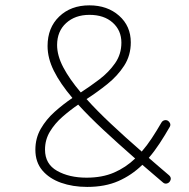

<svg xmlns="http://www.w3.org/2000/svg" viewBox="-20 -699 716 729"><path d="M114.3 -130.4Q114.3 -174.3 134.8 -210Q155.3 -245.6 187.5 -274.4Q219.7 -303.2 254.9 -327.1Q208.5 -381.8 184.6 -429.9Q160.6 -478 160.6 -524.4Q160.6 -593.8 204.8 -636.2Q249 -678.7 319.3 -678.7Q387.7 -678.7 432.1 -639.4Q476.6 -600.1 476.6 -538.1Q476.6 -488.3 451.2 -449.2Q425.8 -410.2 387.2 -379.4Q348.6 -348.6 308.6 -322.8Q348.6 -278.3 401.4 -228.8Q454.1 -179.2 518.1 -123.5Q538.1 -146.5 556.4 -174.3Q574.7 -202.1 592.8 -233.4Q596.7 -240.2 603.8 -242.2Q610.8 -244.1 617.2 -240.7Q623 -237.3 625.7 -230.7Q628.4 -224.1 624.5 -217.3Q605.5 -184.1 585.9 -154.3Q566.4 -124.5 544.9 -99.6Q563.5 -83.5 582.5 -67.1Q601.6 -50.8 621.6 -33.7Q634.3 -22.5 623.5 -8.3Q618.7 -2.9 611.6 -2Q604.5 -1 598.6 -6.3Q578.1 -23.9 558.6 -40.5Q539.1 -57.1 520.5 -73.2Q480 -33.7 429.4 -11.5Q378.9 10.7 311 10.7Q256.3 10.7 211.7 -5.1Q167 -21 140.6 -52.2Q114.3 -83.5 114.3 -130.4ZM196.8 -527.8Q196.8 -488.3 220 -443.8Q243.2 -399.4 286.6 -348.1L287.6 -348.6Q322.3 -371.1 357.7 -397.9Q393.1 -424.8 417 -459Q440.9 -493.2 440.9 -537.1Q440.9 -583.5 408 -613Q375 -642.6 319.8 -642.6Q265.1 -642.6 231 -611.3Q196.8 -580.1 196.8 -527.8ZM150.9 -130.9Q150.9 -76.2 196.8 -50.3Q242.7 -24.4 308.6 -24.4Q368.2 -24.4 412.8 -43.7Q457.5 -63 493.2 -97.2Q426.3 -155.8 372.1 -206.3Q317.9 -256.8 276.9 -301.8Q246.1 -280.8 217.3 -255.6Q188.5 -230.5 169.7 -199.5Q150.9 -168.5 150.9 -130.9Z"/></svg>

Font: Mikhak-DS2-FD ExtraLight
Style: Regular
Weight: 200
Designer: Amin Abedi
Version: Version 3.2